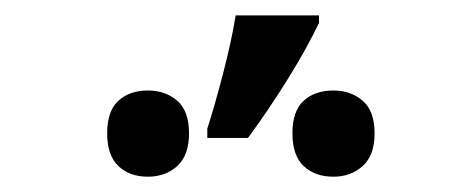

<svg xmlns="http://www.w3.org/2000/svg" viewBox="-20 -858 617 251"><path d="M397 -837.9V-828.1Q381.8 -795.9 356.7 -755.4Q331.5 -714.8 304.2 -677.7H251V-689.9Q260.7 -719.7 271.7 -762.2Q282.7 -804.7 288.1 -837.9ZM173.3 -739.7Q196.3 -739.7 211.7 -726.3Q227.1 -712.9 227.1 -683.6Q227.1 -654.8 211.7 -640.9Q196.3 -627 173.3 -627Q149.4 -627 134.8 -640.9Q120.1 -654.8 120.1 -683.6Q120.1 -712.9 134.8 -726.3Q149.4 -739.7 173.3 -739.7ZM416 -739.7Q438.5 -739.7 454.1 -726.3Q469.7 -712.9 469.7 -683.6Q469.7 -654.8 454.1 -640.9Q438.5 -627 416 -627Q391.6 -627 377 -640.9Q362.3 -654.8 362.3 -683.6Q362.3 -712.9 377 -726.3Q391.6 -739.7 416 -739.7Z"/></svg>

Font: Open Sans SemiBold
Style: Regular
Weight: 600
Designer: Monotype Design Team
Foundry: Monotype Imaging Inc.
Version: Version 3.003; ttfautohint (v1.8.4)